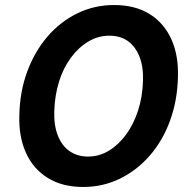

<svg xmlns="http://www.w3.org/2000/svg" viewBox="-20 -732 750 764"><path d="M311 12Q228 12 170 -24Q112 -60 83 -124.5Q54 -189 57 -275Q59 -368 88.5 -447.5Q118 -527 168.5 -586Q219 -645 287 -678.5Q355 -712 434 -712Q518 -712 575.5 -676Q633 -640 662 -575.5Q691 -511 688 -425Q686 -333 657 -253Q628 -173 577 -114Q526 -55 458 -21.5Q390 12 311 12ZM330 -109Q375 -109 413.5 -132.5Q452 -156 482 -197Q512 -238 529.5 -292.5Q547 -347 549 -410Q551 -466 535 -506.5Q519 -547 489 -568.5Q459 -590 415 -590Q371 -590 332 -567Q293 -544 262.5 -503Q232 -462 215 -407.5Q198 -353 196 -290Q194 -234 210 -193Q226 -152 257 -130.5Q288 -109 330 -109Z"/></svg>

Font: DM Sans 18pt
Style: Bold Italic
Weight: 700
Italic angle: -10°
Designer: Colophon Foundry, Jonny Pinhorn
Foundry: Colophon Foundry
Version: Version 4.004;gftools[0.9.30]